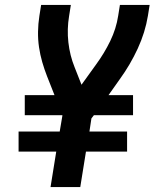

<svg xmlns="http://www.w3.org/2000/svg" viewBox="-20 -755 640 775"><path d="M184 0 207 -143H55V-224H221L232 -289L231 -290H80V-371H200L170 -447Q159 -475 150.5 -504.5Q142 -534 137.5 -564.5Q133 -595 133.5 -627Q134 -659 139 -691L146 -735H266L259 -691Q250 -637 256 -584Q262 -531 281 -484L309 -413L368 -495Q401 -540 425 -589.5Q449 -639 457 -691L464 -735H584L577 -691Q566 -624 536 -559Q506 -494 464 -436L418 -371H517V-290H359L349 -277L341 -224H493V-143H327L304 0Z"/></svg>

Font: Iosevka Curly Extended
Style: Bold Italic
Weight: 700
Width: 7
Italic angle: -9°
Monospace: yes
Designer: Belleve Invis
Foundry: Belleve Invis
Version: Version 11.1.0; ttfautohint (v1.8.3)